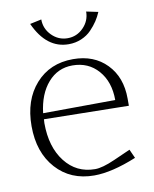

<svg xmlns="http://www.w3.org/2000/svg" viewBox="-77 -716 630 784"><g transform="rotate(-10 237.5 -324.5)"><path d="M87.9 -253.9Q87.9 -251.5 87.4 -246.1Q86.9 -240.7 86.9 -237.8Q86.9 -138.7 134.3 -77.9Q181.6 -17.1 258.8 -17.1Q289.1 -17.1 340.8 -40L410.2 -70.8L426.8 -34.2Q324.2 7.8 251 7.8Q153.3 7.8 93.3 -58.8Q33.2 -125.5 33.2 -234.9Q33.2 -342.8 92 -408.9Q150.9 -475.1 247.1 -475.1Q333.5 -475.1 386.2 -420.9Q439 -366.7 439 -277.8V-248ZM88.9 -278.8 388.2 -280.8Q388.2 -356.4 347.2 -403.3Q306.2 -450.2 240.2 -450.2Q179.2 -450.2 138.7 -403.8Q98.1 -357.4 88.9 -278.8ZM100.1 -647 147.9 -657.2Q147.9 -618.7 175.5 -590.8Q203.1 -563 241.2 -563Q279.3 -563 306.6 -590.8Q334 -618.7 334 -657.2L382.8 -647Q375 -628.4 363.8 -611.3Q352.5 -594.2 335.7 -576.7Q318.8 -559.1 294.2 -548.6Q269.5 -538.1 241.2 -538.1Q149.4 -538.1 100.1 -647Z"/></g></svg>

Font: Resagokr
Style: Light
Weight: 300
Designer: gluk
Foundry: gluk
Version: Version 0.95